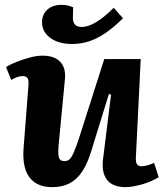

<svg xmlns="http://www.w3.org/2000/svg" viewBox="-20 -756 674 790"><path d="M5 -480Q22 -491 48.5 -501.5Q75 -512 103.5 -519.5Q132 -527 155 -527Q204 -527 228 -501.5Q252 -476 247 -428L221 -157Q218 -122 222.5 -107.5Q227 -93 245 -93Q258 -93 266.5 -101Q275 -109 284 -130Q293 -151 305 -187L409 -513H559L539 -107Q538 -89 543.5 -80.5Q549 -72 562 -72Q574 -72 588 -76Q602 -80 614 -86L633 -27Q620 -19 603.5 -11.5Q587 -4 568 1.5Q549 7 530.5 10.5Q512 14 497 14Q444 14 420.5 -16Q397 -46 404 -101L437 -367L428 -369L356 -136Q340 -83 318 -50Q296 -17 266 -1.5Q236 14 195 14Q132 14 101.5 -26Q71 -66 77 -146L97 -404Q99 -427 93 -435Q87 -443 73 -443Q63 -443 51 -439Q39 -435 26 -427ZM277 -575Q221 -575 187 -600Q153 -625 153 -664Q153 -697 175 -716.5Q197 -736 232 -736Q249 -736 260 -733Q271 -730 281 -726L280 -687Q279 -666 288 -655.5Q297 -645 316 -645Q342 -645 375 -664.5Q408 -684 448 -724L486 -681Q449 -644 414.5 -620.5Q380 -597 346.5 -586Q313 -575 277 -575Z"/></svg>

Font: Literata 18pt
Style: Bold Italic
Weight: 700
Italic angle: -2°
Designer: Latin by Veronika Burian and Jose Scaglione. Greek by Irene Vlachou. Cyrillic by Vera Evstafieva
Foundry: TypeTogether
Version: Version 3.103;gftools[0.9.29]